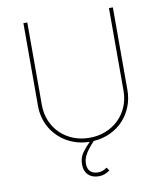

<svg xmlns="http://www.w3.org/2000/svg" viewBox="-99 -808 949 1105"><g transform="rotate(-10 375.0 -255.5)"><path d="M113.6 -245.7V-727.3H136.4V-245.7Q136.4 -195 154.3 -152Q172.2 -109 204.2 -77.8Q236.2 -46.5 279.8 -28.9Q323.5 -11.4 375 -11.4Q425.4 -11.4 468.9 -28.6Q512.4 -45.8 544.6 -76.7Q576.7 -107.6 595.2 -150.7Q613.6 -193.9 613.6 -245.7V-727.3H636.4V-245.7Q636.4 -193.2 618.4 -147.9Q600.5 -102.6 568.5 -68.5Q536.6 -34.4 492.2 -13.7Q447.8 7.1 394.9 10.7Q363.3 43.7 345.3 72.8Q327.4 101.9 327.4 132.8Q327.4 148.4 331.9 159.8Q336.3 171.2 344.5 178.6Q352.6 186.1 363.8 189.6Q375 193.2 388.5 193.2Q404.1 193.2 415.8 188.6Q427.6 183.9 440.3 174.7L453.8 193.2Q438.6 204.2 423.1 210Q407.7 215.9 388.5 215.9Q370.4 215.9 354.9 210.6Q339.5 205.3 328.3 194.8Q317.1 184.3 310.9 168.7Q304.7 153.1 304.7 132.8Q304.7 112.6 309.8 95.5Q315 78.5 326.3 63.2Q346.9 35.5 371.1 11.4Q334.5 11 301.1 2Q267.8 -7.1 239 -23.6Q210.2 -40.1 187 -63.2Q163.7 -86.3 147.2 -114.7Q130.7 -143.1 122 -176.3Q113.3 -209.5 113.6 -245.7Z"/></g></svg>

Font: Inter P Thin
Style: Regular
Weight: 100
Designer: Rasmus Andersson
Foundry: rsms
Version: Version 3.018;git-588b23468